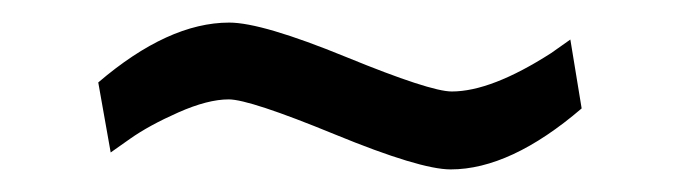

<svg xmlns="http://www.w3.org/2000/svg" viewBox="-20 -345 600 170"><path d="M379 -195Q352 -195 276.5 -226Q201 -257 182.5 -257Q164 -257 138 -245.5Q112 -234 95 -222L78 -210L67 -272Q129 -325 183 -325Q212 -325 286.5 -294.5Q361 -264 380 -264Q415 -264 468 -298L485 -310L495 -249Q432 -195 379 -195Z"/></svg>

Font: Titillium Web[RUS by Daymarius]
Style: Regular
Weight: 400
Designer: Cyrillization by Daymarius
Foundry: Cyrillization by Daymarius
Version: Version 1.002 September 11, 2018